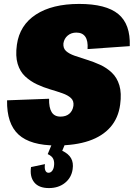

<svg xmlns="http://www.w3.org/2000/svg" viewBox="-20 -732 681 978"><path d="M267 9Q135 9 74.5 -46.5Q14 -102 16 -221L230 -229Q229 -184 243 -161Q257 -138 288 -138Q316 -138 333 -152.5Q350 -167 354 -193Q357 -218 341.5 -232.5Q326 -247 297.5 -257Q269 -267 235 -277Q201 -287 168 -302.5Q135 -318 108.5 -342.5Q82 -367 70 -406.5Q58 -446 66 -504Q80 -604 163 -658Q246 -712 383 -712Q520 -712 582.5 -660.5Q645 -609 641 -497L426 -482Q429 -524 414.5 -545Q400 -566 369 -566Q343 -566 325 -551Q307 -536 303 -511Q301 -486 316.5 -472Q332 -458 360.5 -448Q389 -438 423 -427.5Q457 -417 490 -402Q523 -387 549.5 -362Q576 -337 588 -297.5Q600 -258 592 -199Q583 -131 542.5 -84.5Q502 -38 433 -14.5Q364 9 267 9ZM229 226Q178 226 154.5 197Q131 168 138 119L209 104Q206 125 211 136.5Q216 148 227 148Q238 148 245.5 138.5Q253 129 255 114Q258 93 251.5 78Q245 63 223 53L245 0H312L297 36Q329 51 342 74Q355 97 350 130Q344 173 311 199.5Q278 226 229 226Z"/></svg>

Font: Pathway Extreme Condensed Black
Style: Italic
Weight: 900
Width: 3
Italic angle: -8°
Version: Version 1.001;gftools[0.9.26]